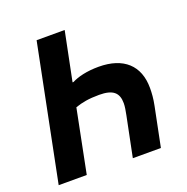

<svg xmlns="http://www.w3.org/2000/svg" viewBox="-125 -815 908 932"><g transform="rotate(-20 329.0 -349.0)"><path d="M22 0H167L232 -326C266 -338 302 -345 356 -345C428 -345 455 -320 455 -266C455 -249 451 -227 447 -207L405 0H550L591 -203C598 -237 600 -266 600 -292C600 -408 529 -474 400 -474C340 -474 291 -462 261 -446H256L307 -698H162Z"/></g></svg>

Font: Braiins Sans
Style: Bold Italic
Weight: 700
Italic angle: -11.31°
Designer: Mike Abbink, Paul van der Laan, Pieter van Rosmalen, Jiri Chlebus, Lubos Buracinsky
Foundry: Bold Monday, Sudetype
Version: Version 1.000;hotconv 1.0.109;makeotfexe 2.5.65596